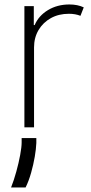

<svg xmlns="http://www.w3.org/2000/svg" viewBox="-20 -573 409 864"><path d="M89.8 0V-545.5H132.1V-460.2H136Q153.8 -502.1 195.8 -527.5Q237.9 -552.9 292.3 -552.9Q329.5 -552.9 356.9 -539.8L342 -501.8Q319.6 -511 289.8 -511Q244.3 -511 209 -491.5Q173.7 -471.9 153.4 -437.7Q133.2 -403.4 133.2 -359.4V0ZM143.5 48.3V70.7Q142.4 97.3 136.4 132.6Q130.3 168 120 204.5Q109.7 241.1 95.2 270.6H29.8Q42.6 238.6 53.4 199.2Q64.3 159.8 70.8 124.3Q77.4 88.8 77.4 68.2V48.3Z"/></svg>

Font: Inter UI Extra Light
Style: Regular
Weight: 200
Designer: Rasmus Andersson
Foundry: rsms
Version: 3.2;8d6f07862